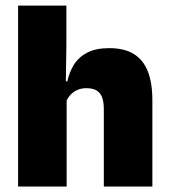

<svg xmlns="http://www.w3.org/2000/svg" viewBox="-20 -680 618 700"><path d="M358.5 0V-283Q358.5 -306.5 352.8 -323.5Q347 -340.5 333.2 -349.5Q319.5 -358.5 295 -358.5Q276.5 -358.5 262 -352Q247.5 -345.5 237.5 -334.8Q227.5 -324 221.5 -310.5L185.5 -383.5H225.5Q233 -418 250.2 -445.2Q267.5 -472.5 298.8 -488.5Q330 -504.5 378.5 -504.5Q432.5 -504.5 467.2 -483.5Q502 -462.5 518.8 -420.2Q535.5 -378 535.5 -313.5V0ZM46 0V-659.5H222V-516.5L219.5 -345.5L223 -331.5V0Z"/></svg>

Font: Anek Odia Medium ExtraBold
Style: Regular
Weight: 800
Version: Version 1.003